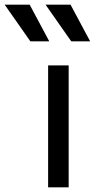

<svg xmlns="http://www.w3.org/2000/svg" viewBox="-110 -802 410 822"><path d="M184 -522V0H96V-522ZM-90 -782H17L101 -625H20ZM85 -782H192L276 -625H195Z"/></svg>

Font: Amiko
Style: Regular
Weight: 400
Designer: Pablo Impallari, Rodrigo Fuenzalida, Andres Torresi
Foundry: Impallari Type
Version: Version 1.001; ttfautohint (v1.3)